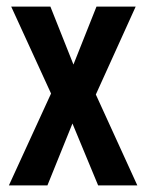

<svg xmlns="http://www.w3.org/2000/svg" viewBox="-20 -563 444 583"><path d="M135 -279 14 -543H133L203 -367L273 -543H392L271 -276L397 0H278L200 -188L124 0H7Z"/></svg>

Font: Noto Sans Gujarati UI ExtraCondensed SemiBold
Style: Regular
Weight: 600
Width: 2
Designer: Jelle Bosma - Monotype Design Team, Universal Thirst
Foundry: Monotype Imaging Inc.
Version: Version 2.106; ttfautohint (v1.8.4.7-5d5b)